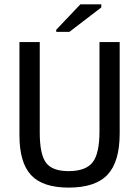

<svg xmlns="http://www.w3.org/2000/svg" viewBox="-20 -852 640 882"><path d="M529.8 -239.3Q529.8 -108.9 474.1 -49.6Q418.5 9.8 295.4 9.8Q176.3 9.8 122.8 -47.6Q69.3 -105 69.3 -230.5V-658.7H162.6V-243.2Q162.6 -143.6 191.2 -104.7Q219.7 -65.9 294.9 -65.9Q373.5 -65.9 405.3 -106Q437 -146 437 -249.5V-658.7H529.8ZM238.3 -705.6V-715.3L349.1 -832H445.3V-817.9L298.8 -705.6Z"/></svg>

Font: Cousine
Style: Regular
Weight: 400
Monospace: yes
Designer: Steve Matteson
Foundry: Ascender Corporation
Version: Version 1.20